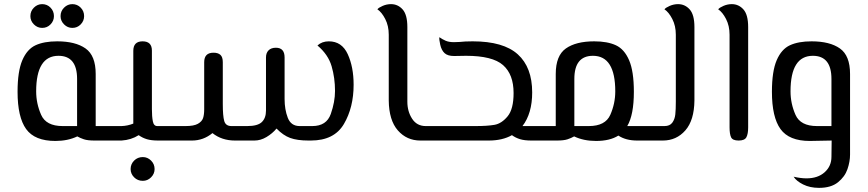

<svg xmlns="http://www.w3.org/2000/svg" viewBox="-20 -680 4198 929"><path d="M511 -70V0H437Q404 0 386 -6Q368 -12 354 -20Q308 2 248 2Q148 2 106.5 -55.5Q65 -113 65 -236Q65 -335 88 -388.5Q111 -442 152 -461Q193 -480 257 -480Q345 -480 394 -445.5Q443 -411 443 -322V-70ZM283 -70H353V-298Q353 -410 263 -410Q155 -410 155 -238Q155 -179 179 -124.5Q203 -70 283 -70ZM348 -22H347ZM127 -602Q127 -626 144 -643Q161 -660 184 -660Q208 -660 224.5 -643Q241 -626 241 -602Q241 -579 224.5 -562Q208 -545 184 -545Q161 -545 144 -562Q127 -579 127 -602ZM273 -602Q273 -626 290 -643Q307 -660 330 -660Q354 -660 370.5 -643Q387 -626 387 -602Q387 -579 370.5 -562Q354 -545 330 -545Q307 -545 290 -562Q273 -579 273 -602Z M840 -70V0H745Q712 0 690.5 -6.5Q669 -13 651 -26Q615 -3 568 0H511V-70H568Q598 -71 625 -82V-434Q625 -480 670 -480Q715 -480 715 -435V-152Q715 -116 719.5 -93Q724 -70 741 -70ZM612 138Q612 114 629 97Q646 80 671 80Q694 80 711 97Q728 114 728 138Q728 161 711 178Q694 195 671 195Q646 195 629 178Q612 161 612 138Z M1691 -270Q1691 -160 1644 -80Q1597 0 1484 0H1473Q1418 0 1384 -12.5Q1350 -25 1318 -58Q1298 -34 1269.5 -17Q1241 0 1211 0H1117Q1053 0 1008 -36Q964 0 909 0H840V-70H878Q918 -70 937.5 -81Q957 -92 962.5 -108.5Q968 -125 968 -151V-379Q968 -425 1013 -425Q1035 -425 1046.5 -414.5Q1058 -404 1058 -379V-177Q1058 -119 1065 -94.5Q1072 -70 1100 -70H1176Q1227 -70 1247 -89.5Q1267 -109 1267 -145V-402Q1267 -424 1279.5 -436.5Q1292 -449 1315 -449Q1357 -449 1357 -402V-201Q1357 -150 1372.5 -110Q1388 -70 1430 -70H1491Q1560 -70 1580.5 -128.5Q1601 -187 1601 -240Q1601 -303 1584.5 -359.5Q1568 -416 1516 -460Q1538 -480 1571 -480Q1634 -480 1662.5 -418Q1691 -356 1691 -270Z M1861 -194V-512Q1861 -555 1844 -588Q1827 -621 1806 -635Q1812 -643 1831.5 -651.5Q1851 -660 1872 -660Q1905 -660 1928 -634.5Q1951 -609 1951 -549V-188Q1951 -141 1974 -105.5Q1997 -70 2040 -70H2071V0H2014Q1948 0 1905 -49Q1862 -98 1861 -194Z M2601 -70V0H2551Q2518 0 2496.5 -6.5Q2475 -13 2457 -26Q2411 0 2345 0H2071V-70H2281Q2338 -70 2372.5 -76Q2407 -82 2436 -117Q2465 -152 2465 -230Q2465 -320 2414 -365Q2363 -410 2235 -410L2177 -409Q2146 -409 2131 -423Q2116 -437 2110 -464Q2104 -491 2106 -500Q2120 -490 2136 -483Q2152 -476 2176 -476L2204 -477Q2228 -480 2267 -480Q2416 -480 2485.5 -417Q2555 -354 2555 -233Q2555 -131 2508 -70Z M3130 -70V0H3063Q3008 0 2972 -24Q2931 2 2864 2Q2804 2 2758 -20Q2744 -12 2726 -6Q2708 0 2675 0H2601V-70H2669V-322Q2669 -411 2718 -445.5Q2767 -480 2855 -480Q2919 -480 2960 -461Q3001 -442 3024 -388.5Q3047 -335 3047 -236Q3047 -124 3015 -70ZM2957 -238Q2957 -410 2849 -410Q2759 -410 2759 -298V-70H2829Q2909 -70 2933 -124.5Q2957 -179 2957 -238ZM2765 -22H2764Z M3130 -70H3195Q3221 -70 3233 -86.5Q3245 -103 3247.5 -126.5Q3250 -150 3250 -188V-512Q3250 -555 3233 -588Q3216 -621 3195 -635Q3201 -643 3220.5 -651.5Q3240 -660 3261 -660Q3294 -660 3317 -634.5Q3340 -609 3340 -549V-194Q3339 -98 3296 -49Q3253 0 3187 0H3130Z M3510 -64V-512Q3510 -555 3493 -588Q3476 -621 3455 -635Q3461 -643 3480.5 -651.5Q3500 -660 3521 -660Q3554 -660 3577 -634.5Q3600 -609 3600 -549V-64Q3600 -32 3591.5 -16Q3583 0 3554 0Q3525 0 3517.5 -15.5Q3510 -31 3510 -64Z M4093 -322V68Q4093 102 4080.5 138.5Q4068 175 4034.5 202Q4001 229 3943 229Q3899 229 3866 212.5Q3833 196 3820 175Q3855 183 3882 183Q3937 183 3970 153.5Q4003 124 4003 79L4004 0L3898 2Q3798 2 3756.5 -55.5Q3715 -113 3715 -236Q3715 -335 3738 -388.5Q3761 -442 3802 -461Q3843 -480 3907 -480Q3995 -480 4044 -445.5Q4093 -411 4093 -322ZM3933 -70H4003V-298Q4003 -410 3913 -410Q3805 -410 3805 -238Q3805 -179 3829 -124.5Q3853 -70 3933 -70Z"/></svg>

Font: El Messiri
Style: Regular
Weight: 400
Designer: Mohamed Gaber
Foundry: Kief Type Foundry
Version: Version 2.006